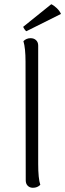

<svg xmlns="http://www.w3.org/2000/svg" viewBox="-20 -880 309 910"><path d="M102 -25 101 -587Q101 -652 91 -685Q105 -699 125 -699Q141 -699 151 -689.5Q161 -680 161 -664V-103Q161 -34 171 -4Q157 10 136 10Q121 10 111.5 0.5Q102 -9 102 -25ZM105 -732Q101 -734 96 -741.5Q91 -749 90 -753L223 -860Q236 -854 249.5 -841Q263 -828 269 -814Z"/></svg>

Font: Arima Madurai Light
Style: Regular
Weight: 300
Designer: Joana Correia and Natanael Gama
Foundry: NDISCOVER
Version: Version 1.020